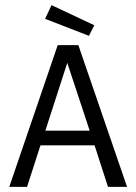

<svg xmlns="http://www.w3.org/2000/svg" viewBox="-20 -725 528 745"><path d="M16 0ZM204 -550 16 0H85L137 -161H347L399 0H473L284 -550ZM156 -218 241 -481 328 -218ZM346 -627 325 -586 155 -652 180 -705Z"/></svg>

Font: Cambay Devanagari
Style: Regular
Weight: 400
Designer: Pooja Saxena
Foundry: Pooja Saxena
Version: Version 1.180;PS 001.180;hotconv 1.0.70;makeotf.lib2.5.58329